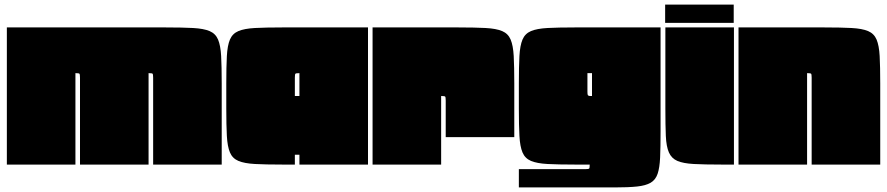

<svg xmlns="http://www.w3.org/2000/svg" viewBox="-20 -720 3881 840"><path d="M310 -400V0H10V-600H705Q778 -600 824.5 -597.5Q871 -595 897 -584Q923 -573 934 -547Q945 -521 947.5 -475Q950 -429 950 -355V0H650V-380Q650 -395 647.5 -397.5Q645 -400 630 -400V0H330V-380Q330 -395 327.5 -397.5Q325 -400 310 -400Z M1590 -600V0H1290V-43H1270V0H1215Q1142 0 1095.5 -2.5Q1049 -5 1023 -16Q997 -27 986 -53Q975 -79 972.5 -125.5Q970 -172 970 -245V-355Q970 -428 972.5 -474.5Q975 -521 986 -547Q997 -573 1023 -584Q1049 -595 1095.5 -597.5Q1142 -600 1215 -600ZM1270 -300H1290V-400Q1275 -400 1272.5 -397.5Q1270 -395 1270 -380Z M1610 -600H1985Q2058 -600 2104.5 -597.5Q2151 -595 2177 -584Q2203 -573 2214 -547Q2225 -521 2227.5 -475Q2230 -429 2230 -355V-120H1930V-280Q1930 -295 1927.5 -297.5Q1925 -300 1910 -300V0H1610Z M2870 -145Q2870 -76 2868 -31Q2866 14 2857 40.5Q2848 67 2826.5 79.5Q2805 92 2767 96Q2729 100 2668 100H2250V20H2540Q2555 20 2557.5 17.5Q2560 15 2560 0H2495Q2422 0 2375.5 -2.5Q2329 -5 2303 -16Q2277 -27 2266 -53Q2255 -79 2252.5 -125.5Q2250 -172 2250 -245V-355Q2250 -428 2252.5 -474.5Q2255 -521 2266 -547Q2277 -573 2303 -584Q2329 -595 2375.5 -597.5Q2422 -600 2495 -600H2870ZM2550 -320Q2550 -308 2551.5 -304.5Q2553 -301 2560 -300H2570V-400H2550Z M2890 -700H3190V-620H2890ZM3191 0H3136Q3062 0 3015.5 -2.5Q2969 -5 2943.5 -16Q2918 -27 2906.5 -53Q2895 -79 2893 -125.5Q2891 -172 2891 -245V-600H3191Z M3211 -600H3586Q3659 -600 3705.5 -597.5Q3752 -595 3778 -584Q3804 -573 3815 -547Q3826 -521 3828.5 -475Q3831 -429 3831 -355V0H3531V-380Q3531 -395 3528.5 -397.5Q3526 -400 3511 -400V0H3211Z"/></svg>

Font: Badeen Display
Style: Regular
Weight: 400
Version: Version 1.000; ttfautohint (v1.8.4.7-5d5b)